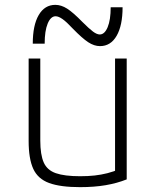

<svg xmlns="http://www.w3.org/2000/svg" viewBox="-20 -761 640 791"><path d="M310 10Q229 10 182.5 -7Q136 -24 117 -65.5Q98 -107 98 -180V-520H146V-182Q146 -124 160 -92Q174 -60 210 -47.5Q246 -35 310 -35Q343 -35 370 -38Q397 -41 422.5 -47.5Q448 -54 474 -65L454 -34V-520H502V-22Q462 -6 415 2Q368 10 310 10ZM392 -571Q368 -571 343.5 -587Q319 -603 280 -643Q254 -671 237.5 -682.5Q221 -694 209 -694Q189 -694 176.5 -664Q164 -634 164 -581H115Q115 -657 139.5 -699Q164 -741 208 -741Q232 -741 256.5 -725.5Q281 -710 320 -670Q347 -643 363 -631Q379 -619 391 -619Q411 -619 423.5 -649Q436 -679 436 -731H485Q485 -656 460.5 -613.5Q436 -571 392 -571Z"/></svg>

Font: M PLUS Code Latin Expanded Light
Style: Regular
Weight: 300
Width: 7
Designer: Coji Morishita
Foundry: UNDERFOREST DESIGN
Version: Version 1.002; ttfautohint (v1.8.3)